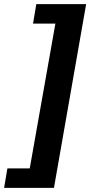

<svg xmlns="http://www.w3.org/2000/svg" viewBox="-62 -754 448 936"><path d="M358 -734H115L99 -639H208L83 67H-26L-42 162H201Z"/></svg>

Font: Archivo ExtraBold
Style: Italic
Weight: 800
Italic angle: -10°
Designer: Hector Gatti
Foundry: Omnibus-Type
Version: Version 2.001